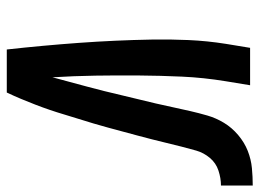

<svg xmlns="http://www.w3.org/2000/svg" viewBox="-122 -662 783 580"><g transform="rotate(90 270.0 -371.5)"><path d="M129 0Q123 -54 118 -108.5Q113 -163 109 -218Q105 -273 102.5 -328Q100 -383 99 -438Q98 -493 100.5 -549Q103 -605 112 -662L124 -735H237L225 -662Q214 -595 211 -529.5Q208 -464 207.5 -398.5Q207 -333 208 -268Q209 -203 213 -138Q220 -164 227 -190Q234 -216 241 -242Q248 -268 254.5 -294Q261 -320 267 -346Q273 -372 279.5 -398Q286 -424 292 -450Q298 -476 303.5 -502Q309 -528 315 -554Q321 -580 328.5 -606Q336 -632 350.5 -656Q365 -680 387.5 -699Q410 -718 435.5 -728Q461 -738 487.5 -740.5Q514 -743 540 -743V-647Q518 -647 495 -639.5Q472 -632 456.5 -613.5Q441 -595 434.5 -572.5Q428 -550 422.5 -528Q417 -506 411.5 -483.5Q406 -461 400.5 -439Q395 -417 389 -395Q383 -373 377 -350.5Q371 -328 365 -306Q359 -284 352.5 -262Q346 -240 339 -218Q332 -196 325.5 -174Q319 -152 311.5 -130Q304 -108 295.5 -86Q287 -64 278 -42.5Q269 -21 259 0Z"/></g></svg>

Font: Iosevka Term Curly Oblique
Style: Bold
Weight: 700
Italic angle: -9°
Designer: Belleve Invis
Foundry: Belleve Invis
Version: Version 32.3.0